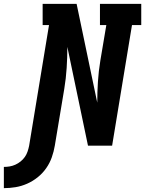

<svg xmlns="http://www.w3.org/2000/svg" viewBox="-122 -755 752 995"><path d="M-102 220V110Q-87 110 -72 107.5Q-57 105 -42.5 98.5Q-28 92 -15 81.5Q-2 71 7 58Q16 45 21 30Q26 15 29 0L132 -625H99V-735H275L382 -223Q382 -277 385.5 -332Q389 -387 398 -441L429 -625H396V-735H610V-625H562L459 0H334L227 -512Q227 -458 223.5 -403Q220 -348 211 -294L162 0Q157 30 146.5 60Q136 90 117.5 116.5Q99 143 73.5 163.5Q48 184 18.5 197Q-11 210 -41.5 215Q-72 220 -102 220Z"/></svg>

Font: Iosevka Slab XBdExObl
Style: Regular
Weight: 800
Width: 7
Italic angle: -9°
Monospace: yes
Designer: Belleve Invis
Foundry: Belleve Invis
Version: Version 11.1.0; ttfautohint (v1.8.3)